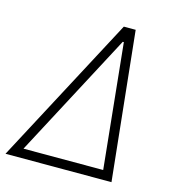

<svg xmlns="http://www.w3.org/2000/svg" viewBox="-125 -775 778 861"><g transform="rotate(15 264.0 -344.0)"><path d="M-21 0 344 -688H399L471 0ZM51 -43H421L362 -621H357Z"/></g></svg>

Font: Saira SemiCondensed ExtraLight
Style: Italic
Weight: 250
Width: 4
Italic angle: -12°
Designer: Hector Gatti with collaboration of the Omnibus-Type team
Foundry: Omnibus-Type
Version: Version 1.101